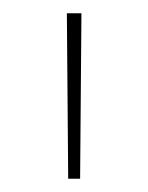

<svg xmlns="http://www.w3.org/2000/svg" viewBox="-20 -720 224 290"><path d="M81 -700H103L101 -450H83Z"/></svg>

Font: iiserrat Thin
Style: Regular
Weight: 100
Designer: Akira Ohta
Foundry: Akira Ohta
Version: Version 1.200;Glyphs 3.3.1 (3343)